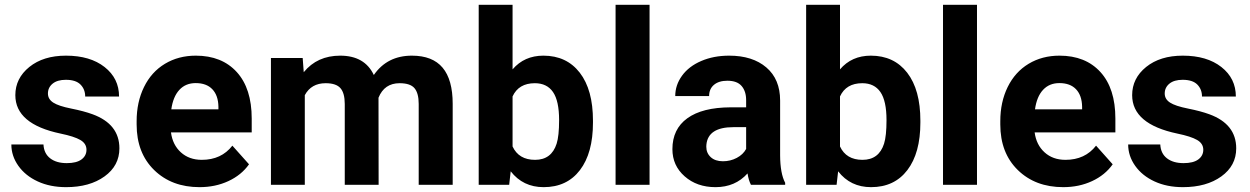

<svg xmlns="http://www.w3.org/2000/svg" viewBox="-20 -770 5207 800"><path d="M340.3 -146Q340.3 -171.9 314.7 -186.8Q289.1 -201.7 232.4 -213.4Q43.9 -252.9 43.9 -373.5Q43.9 -443.8 102.3 -491Q160.6 -538.1 254.9 -538.1Q355.5 -538.1 415.8 -490.7Q476.1 -443.4 476.1 -367.7H335Q335 -397.9 315.4 -417.7Q295.9 -437.5 254.4 -437.5Q218.8 -437.5 199.2 -421.4Q179.7 -405.3 179.7 -380.4Q179.7 -356.9 201.9 -342.5Q224.1 -328.1 276.9 -317.6Q329.6 -307.1 365.7 -293.9Q477.5 -252.9 477.5 -151.9Q477.5 -79.6 415.5 -34.9Q353.5 9.8 255.4 9.8Q189 9.8 137.5 -13.9Q85.9 -37.6 56.6 -78.9Q27.3 -120.1 27.3 -168H161.1Q163.1 -130.4 189 -110.4Q214.8 -90.3 258.3 -90.3Q298.8 -90.3 319.6 -105.7Q340.3 -121.1 340.3 -146Z M811.5 9.8Q695.3 9.8 622.3 -61.5Q549.3 -132.8 549.3 -251.5V-265.1Q549.3 -344.7 580.1 -407.5Q610.8 -470.2 667.2 -504.2Q723.6 -538.1 795.9 -538.1Q904.3 -538.1 966.6 -469.7Q1028.8 -401.4 1028.8 -275.9V-218.3H692.4Q699.2 -166.5 733.6 -135.3Q768.1 -104 820.8 -104Q902.3 -104 948.2 -163.1L1017.6 -85.4Q985.8 -40.5 931.6 -15.4Q877.4 9.8 811.5 9.8ZM795.4 -423.8Q753.4 -423.8 727.3 -395.5Q701.2 -367.2 693.8 -314.5H890.1V-325.7Q889.2 -372.6 864.7 -398.2Q840.3 -423.8 795.4 -423.8Z M1241.2 -528.3 1245.6 -469.2Q1301.8 -538.1 1397.5 -538.1Q1499.5 -538.1 1537.6 -457.5Q1593.3 -538.1 1696.3 -538.1Q1782.2 -538.1 1824.2 -488Q1866.2 -438 1866.2 -337.4V0H1724.6V-336.9Q1724.6 -381.8 1707 -402.6Q1689.5 -423.3 1645 -423.3Q1581.5 -423.3 1557.1 -362.8L1557.6 0H1416.5V-336.4Q1416.5 -382.3 1398.4 -402.8Q1380.4 -423.3 1336.9 -423.3Q1276.9 -423.3 1250 -373.5V0H1108.9V-528.3Z M2450.7 -259.3Q2450.7 -132.3 2396.5 -61.3Q2342.3 9.8 2245.1 9.8Q2159.2 9.8 2107.9 -56.2L2101.6 0H1974.6V-750H2115.7V-481Q2164.6 -538.1 2244.1 -538.1Q2340.8 -538.1 2395.8 -467Q2450.7 -396 2450.7 -267.1ZM2309.6 -269.5Q2309.6 -349.6 2284.2 -386.5Q2258.8 -423.3 2208.5 -423.3Q2141.1 -423.3 2115.7 -368.2V-159.7Q2141.6 -104 2209.5 -104Q2277.8 -104 2299.3 -171.4Q2309.6 -203.6 2309.6 -269.5Z M2686.5 0H2544.9V-750H2686.5Z M3108.9 0Q3099.1 -19 3094.7 -47.4Q3043.5 9.8 2961.4 9.8Q2883.8 9.8 2832.8 -35.2Q2781.7 -80.1 2781.7 -148.4Q2781.7 -232.4 2844 -277.3Q2906.2 -322.3 3023.9 -322.8H3088.9V-353Q3088.9 -389.6 3070.1 -411.6Q3051.3 -433.6 3010.7 -433.6Q2975.1 -433.6 2954.8 -416.5Q2934.6 -399.4 2934.6 -369.6H2793.5Q2793.5 -415.5 2821.8 -454.6Q2850.1 -493.7 2901.9 -515.9Q2953.6 -538.1 3018.1 -538.1Q3115.7 -538.1 3173.1 -489Q3230.5 -439.9 3230.5 -351.1V-122.1Q3231 -46.9 3251.5 -8.3V0ZM2992.2 -98.1Q3023.4 -98.1 3049.8 -112.1Q3076.2 -126 3088.9 -149.4V-240.2H3036.1Q2930.2 -240.2 2923.3 -167L2922.9 -158.7Q2922.9 -132.3 2941.4 -115.2Q2960 -98.1 2992.2 -98.1Z M3814.9 -259.3Q3814.9 -132.3 3760.7 -61.3Q3706.5 9.8 3609.4 9.8Q3523.4 9.8 3472.2 -56.2L3465.8 0H3338.9V-750H3480V-481Q3528.8 -538.1 3608.4 -538.1Q3705.1 -538.1 3760 -467Q3814.9 -396 3814.9 -267.1ZM3673.8 -269.5Q3673.8 -349.6 3648.4 -386.5Q3623 -423.3 3572.8 -423.3Q3505.4 -423.3 3480 -368.2V-159.7Q3505.9 -104 3573.7 -104Q3642.1 -104 3663.6 -171.4Q3673.8 -203.6 3673.8 -269.5Z M4050.8 0H3909.2V-750H4050.8Z M4410.2 9.8Q4293.9 9.8 4220.9 -61.5Q4147.9 -132.8 4147.9 -251.5V-265.1Q4147.9 -344.7 4178.7 -407.5Q4209.5 -470.2 4265.9 -504.2Q4322.3 -538.1 4394.5 -538.1Q4502.9 -538.1 4565.2 -469.7Q4627.4 -401.4 4627.4 -275.9V-218.3H4291Q4297.9 -166.5 4332.3 -135.3Q4366.7 -104 4419.4 -104Q4501 -104 4546.9 -163.1L4616.2 -85.4Q4584.5 -40.5 4530.3 -15.4Q4476.1 9.8 4410.2 9.8ZM4394 -423.8Q4352.1 -423.8 4325.9 -395.5Q4299.8 -367.2 4292.5 -314.5H4488.8V-325.7Q4487.8 -372.6 4463.4 -398.2Q4439 -423.8 4394 -423.8Z M4993.7 -146Q4993.7 -171.9 4968 -186.8Q4942.4 -201.7 4885.7 -213.4Q4697.3 -252.9 4697.3 -373.5Q4697.3 -443.8 4755.6 -491Q4814 -538.1 4908.2 -538.1Q5008.8 -538.1 5069.1 -490.7Q5129.4 -443.4 5129.4 -367.7H4988.3Q4988.3 -397.9 4968.8 -417.7Q4949.2 -437.5 4907.7 -437.5Q4872.1 -437.5 4852.5 -421.4Q4833 -405.3 4833 -380.4Q4833 -356.9 4855.2 -342.5Q4877.4 -328.1 4930.2 -317.6Q4982.9 -307.1 5019 -293.9Q5130.9 -252.9 5130.9 -151.9Q5130.9 -79.6 5068.8 -34.9Q5006.8 9.8 4908.7 9.8Q4842.3 9.8 4790.8 -13.9Q4739.3 -37.6 4710 -78.9Q4680.7 -120.1 4680.7 -168H4814.5Q4816.4 -130.4 4842.3 -110.4Q4868.2 -90.3 4911.6 -90.3Q4952.1 -90.3 4972.9 -105.7Q4993.7 -121.1 4993.7 -146Z"/></svg>

Font: Robotiche
Style: Bold
Weight: 700
Designer: Google
Version: Version 2.001150; 2014